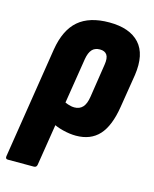

<svg xmlns="http://www.w3.org/2000/svg" viewBox="-125 -577 670 834"><g transform="rotate(15 210.0 -160.0)"><path d="M-9 185Q-21 185 -19 172L60 -329Q75 -420 124.5 -462.5Q174 -505 263 -505Q355 -505 399 -457Q443 -409 429 -313L405 -164Q391 -75 353 -33.5Q315 8 249 8Q221 8 189.5 0Q158 -8 136 -21L152 -128Q165 -120 181 -114.5Q197 -109 211 -109Q234 -109 248 -124Q262 -139 267 -172L290 -322Q295 -353 285.5 -367Q276 -381 254 -381Q231 -381 218.5 -367Q206 -353 201 -324L122 172Q120 185 108 185Z"/></g></svg>

Font: Sofia Sans Condensed Black
Style: Italic
Weight: 900
Italic angle: -9°
Version: Version 4.100